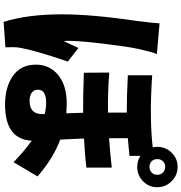

<svg xmlns="http://www.w3.org/2000/svg" viewBox="9 -925 982 1040"><g transform="rotate(90 500.0 -405.0)"><path d="M106.4 -778.3 272.5 -763.7Q260.7 -734.4 245.1 -663.1Q234.4 -618.2 217.8 -482.9Q201.2 -347.7 201.2 -285.2Q201.2 -261.7 202.1 -257.8Q209 -273.4 221.7 -299.8Q234.4 -326.2 240.2 -338.9L313.5 -281.2Q258.8 -122.1 241.2 -35.2Q235.4 -7.8 235.4 11.7Q235.4 41 236.3 56.6L98.6 66.4Q57.6 -62.5 57.6 -251Q57.6 -413.1 94.7 -666Q105.5 -748 106.4 -778.3ZM914.6 -796.4Q902.3 -808.6 883.8 -808.6Q865.2 -808.6 853.5 -796.4Q841.8 -784.2 841.8 -765.6Q841.8 -747.1 853.5 -735.4Q865.2 -723.6 883.8 -723.6Q902.3 -723.6 914.6 -735.4Q926.8 -747.1 926.8 -765.6Q926.8 -784.2 914.6 -796.4ZM597.7 -141.6V-156.2Q563.5 -164.1 536.1 -164.1Q465.8 -164.1 465.8 -119.1Q465.8 -97.7 482.4 -85.9Q499 -74.2 526.4 -74.2Q597.7 -74.2 597.7 -141.6ZM824.2 -674.8V-615.2Q821.3 -615.2 728.5 -606.4V-504.9Q814.5 -510.7 887.7 -519.5V-381.8Q826.2 -374 730.5 -369.1Q730.5 -349.6 736.3 -240.2Q838.9 -202.1 935.5 -117.2L858.4 12.7Q807.6 -38.1 742.2 -85.9Q734.4 58.6 546.9 58.6Q452.1 58.6 391.1 16.1Q330.1 -26.4 330.1 -108.4Q330.1 -182.6 386.2 -229Q442.4 -275.4 541 -275.4Q560.5 -275.4 593.8 -273.4Q591.8 -317.4 590.8 -364.3Q503.9 -363.3 374 -368.2L373 -505.9Q480.5 -497.1 589.8 -499V-600.6Q504.9 -600.6 387.7 -606.4V-738.3Q615.2 -722.7 778.3 -741.2Q775.4 -752.9 775.4 -765.6Q775.4 -811.5 807.1 -843.8Q838.9 -876 883.8 -876Q929.7 -876 961.9 -843.3Q994.1 -810.5 994.1 -765.6Q994.1 -720.7 961.9 -689Q929.7 -657.2 883.8 -657.2Q849.6 -657.2 824.2 -674.8Z"/></g></svg>

Font: Gen Shin Gothic Monospace Heavy
Style: Bold
Weight: 800
Designer: [Source Han Sans]
Ryoko NISHIZUKA  (kana & ideographs); Paul D. Hunt (Latin, Greek & Cyrillic); Wenlong ZHANG  (bopomofo
Version: Version 1.002.20150607